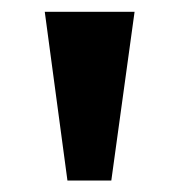

<svg xmlns="http://www.w3.org/2000/svg" viewBox="-20 -760 304 326"><path d="M169 -453.5H94.5L56 -740H208.5Z"/></svg>

Font: 1883 Sans
Style: Bold
Weight: 700
Designer: 1883 Sans project is a fork of Public Sans.
Version: Version 1.009